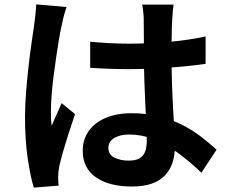

<svg xmlns="http://www.w3.org/2000/svg" viewBox="-20 -804 1040 875"><path d="M391 -614Q434 -610 477.5 -607.5Q521 -605 566 -605Q658 -605 749 -613Q840 -621 917 -638V-513Q839 -502 748 -495.5Q657 -489 566 -489Q522 -489 478.5 -490.5Q435 -492 391 -495ZM771 -783Q769 -769 767.5 -752Q766 -735 765 -718Q764 -702 763 -675Q762 -648 762 -614.5Q762 -581 762 -544Q762 -476 764 -416.5Q766 -357 769 -306.5Q772 -256 774.5 -214Q777 -172 777 -136Q777 -97 766.5 -64Q756 -31 733 -6Q710 19 672.5 32.5Q635 46 581 46Q477 46 417 4Q357 -38 357 -117Q357 -168 384 -206.5Q411 -245 461 -266.5Q511 -288 579 -288Q650 -288 708 -273Q766 -258 814 -233Q862 -208 899.5 -178.5Q937 -149 967 -122L898 -17Q841 -71 787 -110Q733 -149 679.5 -170Q626 -191 569 -191Q527 -191 500.5 -175Q474 -159 474 -130Q474 -100 501 -86Q528 -72 567 -72Q598 -72 616 -82.5Q634 -93 641.5 -113.5Q649 -134 649 -163Q649 -189 647 -231Q645 -273 642.5 -325Q640 -377 638 -433.5Q636 -490 636 -544Q636 -601 635.5 -647.5Q635 -694 635 -717Q635 -728 633 -748Q631 -768 628 -783ZM283 -772Q280 -762 274.5 -744Q269 -726 265.5 -709Q262 -692 260 -683Q255 -662 249 -626.5Q243 -591 236.5 -546.5Q230 -502 224 -455.5Q218 -409 215 -367.5Q212 -326 212 -296Q212 -281 212.5 -263.5Q213 -246 216 -231Q223 -249 230.5 -266Q238 -283 246 -300Q254 -317 261 -334L322 -284Q308 -243 293.5 -198Q279 -153 267.5 -113Q256 -73 250 -46Q248 -36 246.5 -22Q245 -8 245 1Q245 9 245.5 20.5Q246 32 247 42L134 51Q118 -2 106 -84.5Q94 -167 94 -269Q94 -325 99 -386.5Q104 -448 110.5 -505Q117 -562 124 -609.5Q131 -657 135 -686Q138 -707 141 -733.5Q144 -760 145 -784Z"/></svg>

Font: Farlight84_Sys_V01
Style: Bold
Weight: 700
Designer: Monotype Design Team, Nadine Chahine and Nizar Qandah
Foundry: Monotype Imaging Inc.
Version: Version 2.004;October 31, 2024;FontCreator 14.0.0.2814 64-bi